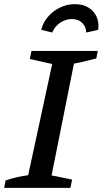

<svg xmlns="http://www.w3.org/2000/svg" viewBox="-21 -907 495 927"><path d="M-1 0 6 -36Q34 -45 61 -51.5Q88 -58 115 -61L231 -598L123 -622L131 -661H451L444 -625Q410 -616 384.5 -610Q359 -604 336 -600L228 -60L327 -40L319 0ZM340 -887Q378 -887 405 -871Q432 -855 445 -827Q458 -799 453 -763L395 -750Q395 -778 376 -796.5Q357 -815 326 -815Q295 -815 269 -797Q243 -779 231 -750L178 -763Q187 -799 211.5 -827Q236 -855 269.5 -871Q303 -887 340 -887Z"/></svg>

Font: Piazzolla Thin SemiBold
Style: Italic
Weight: 600
Italic angle: -11.3°
Version: Version 2.005